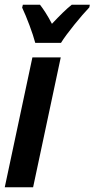

<svg xmlns="http://www.w3.org/2000/svg" viewBox="-26 -786 397 806"><path d="M122 -606H230C253 -644 317 -722 349 -755L351 -766H275C252 -748 224 -720 192 -686C174 -721 156 -748 142 -766H70L67 -754C86 -714 112 -645 122 -606ZM-6 0H113L229 -545H110Z"/></svg>

Font: Noto Sans ExtraCondensed
Style: Bold Italic
Weight: 700
Width: 2
Italic angle: -12°
Designer: Monotype Design Team
Foundry: Monotype Imaging Inc.
Version: Version 2.013